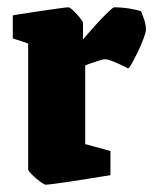

<svg xmlns="http://www.w3.org/2000/svg" viewBox="-20 -493 419 525"><path d="M105 12Q101 12 89.5 3.5Q78 -5 67.5 -15.5Q57 -26 57 -30V-374L15 -388V-451Q15 -451 36 -454.5Q57 -458 85 -462Q113 -466 137 -469.5Q161 -473 167 -473Q171 -473 180.5 -464Q190 -455 198.5 -444.5Q207 -434 207 -430V-385Q222 -403 240.5 -423.5Q259 -444 274 -458.5Q289 -473 292 -473Q313 -473 334.5 -469.5Q356 -466 366 -462Q368 -457 373.5 -441.5Q379 -426 379 -412Q379 -405 372.5 -387.5Q366 -370 357 -351.5Q348 -333 340.5 -319.5Q333 -306 330 -306Q329 -307 316.5 -313Q304 -319 289.5 -325Q275 -331 266 -331Q263 -331 251.5 -327.5Q240 -324 228.5 -320Q217 -316 213 -314V-99L282 -80V-14Q282 -14 266 -11.5Q250 -9 225.5 -5Q201 -1 175 3Q149 7 129.5 9.5Q110 12 105 12Z"/></svg>

Font: Grenze Gotisch Black
Style: Regular
Weight: 900
Designer: Renata Polastri
Foundry: Omnibus-Type
Version: Version 1.001